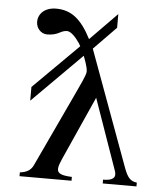

<svg xmlns="http://www.w3.org/2000/svg" viewBox="-50 -711 620 754"><g transform="rotate(5 260.0 -334.0)"><path d="M516 0V-15C492 -18 480 -29 466 -66L298 -524L386 -614V-668L280 -560C241 -636 201 -668 141 -668C98 -668 71 -643 71 -610C71 -585 90 -564 114 -564C132 -564 148 -567 166 -577C177 -583 186 -584 192 -584C206 -584 226 -564 242 -540C244 -537 246 -533 248 -529L71 -353V-299L265 -493C269 -482 282 -451 282 -432C282 -418 259 -372 240 -331L108 -49C98 -27 81 -18 55 -15V0H260V-15C217 -17 203 -24 203 -42C203 -53 210 -69 216 -83L328 -333L425 -57C428 -50 429 -43 429 -39C429 -23 414 -15 383 -15V0Z"/></g></svg>

Font: XITS Math
Style: Regular
Weight: 400
Designer: MicroPress Inc., with final additions and corrections provided by Coen Hoffman, Elsevier (retired)
Version: Version 1.108